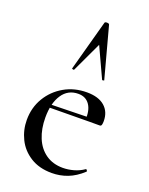

<svg xmlns="http://www.w3.org/2000/svg" viewBox="-140 -804 691 889"><g transform="rotate(20 205.5 -359.0)"><path d="M227 12Q165 12 121.5 -15.5Q78 -43 56.5 -87Q35 -131 35 -180Q35 -241 64 -289.5Q93 -338 142.5 -366.5Q192 -395 254 -395Q311 -395 341.5 -368.5Q372 -342 372 -296Q372 -285 370 -278Q368 -271 361 -271H290Q294 -319 275 -347Q256 -375 219 -375Q168 -375 140 -333Q112 -291 112 -220Q112 -164 130 -120.5Q148 -77 183 -52.5Q218 -28 267 -28Q293 -28 320 -35.5Q347 -43 370 -59Q372 -61 375.5 -56.5Q379 -52 377 -49Q341 -16 304 -2Q267 12 227 12ZM89 -269 88 -284 313 -289V-271ZM309 -476Q311 -474 305.5 -472.5Q300 -471 299 -474L231 -621L162 -474Q161 -471 155.5 -472.5Q150 -474 151 -476L219 -725Q220 -730 230 -730Q240 -730 242 -725Z"/></g></svg>

Font: Cormorant Light Medium
Style: Regular
Weight: 500
Version: Version 4.000